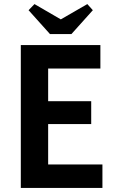

<svg xmlns="http://www.w3.org/2000/svg" viewBox="-20 -921 564 941"><path d="M82 -700H472V-585H216V-425H427V-313H216V-115H482V0H82ZM120 -871 149 -901 278 -826 408 -901 435 -871 330 -754H225Z"/></svg>

Font: Tilda Sans Bold
Style: Regular
Weight: 700
Designer: ParaType Ltd
Foundry: ParaType Ltd
Version: Version 1.009